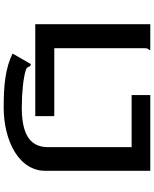

<svg xmlns="http://www.w3.org/2000/svg" viewBox="83 -746 834 1040"><g transform="rotate(90 500.0 -226.0)"><path d="M563 171C737 171 915 91 905 -69V-623H495V-522H777V-68C777 41 687 73 561 73C481 73 398 64 359 51C333 42 349 26 327 24L270 123C352 163 445 171 563 171ZM111 0H609V-103H241V-589C241 -620 251 -609 251 -623H111Z"/></g></svg>

Font: Inconsolata UltraExpanded
Style: Bold
Weight: 700
Width: 9
Monospace: yes
Designer: Raph Levien, Cyreal, Brenton Simpson
Foundry: Raph Levien, Cyreal, Google
Version: Version 3.100